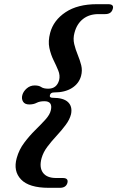

<svg xmlns="http://www.w3.org/2000/svg" viewBox="-20 -774 561 919"><path d="M219 -319Q215.5 -306 232 -306Q284 -306 305.8 -285Q327.5 -264 320 -227.5Q313.5 -201.5 294.2 -175.8Q275 -150 251 -124.2Q227 -98.5 207 -72Q187 -45.5 179 -17Q167 27 185.5 52.5Q204 78 248.5 78H280.5Q309 78 302.5 102Q295.5 125 266.5 125H213.5Q119 125 80.8 85Q42.5 45 60 -17.5Q71 -57.5 95.8 -90.5Q120.5 -123.5 148.2 -150.8Q176 -178 197.5 -201.8Q219 -225.5 223.5 -247Q233 -289.5 192.5 -289.5Q170 -289.5 155.2 -281.8Q140.5 -274 120 -274Q98.5 -274 90.2 -287.8Q82 -301.5 87 -319.5Q92 -337 108.2 -351Q124.5 -365 146 -365Q166.5 -365 177.5 -357.2Q188.5 -349.5 211 -349.5Q251.5 -349.5 263 -390.5Q268.5 -412.5 259 -436Q249.5 -459.5 236.2 -486.2Q223 -513 216.2 -545Q209.5 -577 220 -616.5Q236 -677 293.8 -715.5Q351.5 -754 444.5 -754H497.5Q527.5 -754 519.5 -730.5Q512.5 -706.5 483.5 -706.5H451.5Q407 -706.5 377.2 -683Q347.5 -659.5 336.5 -617Q329 -589.5 335.2 -563.2Q341.5 -537 352 -511.8Q362.5 -486.5 368.8 -461.5Q375 -436.5 368 -410.5Q358 -374 324.5 -352.8Q291 -331.5 238.5 -331.5Q222.5 -331.5 219 -319Z"/></svg>

Font: Fraunces 9pt S000 SemiBold
Style: Italic
Weight: 600
Italic angle: -16°
Version: Version 1.000; ttfautohint (v1.8.3)